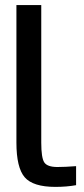

<svg xmlns="http://www.w3.org/2000/svg" viewBox="-20 -730 333 759"><path d="M207 -69.8Q237.3 -69.8 280.8 -73.2V2Q243.2 8.8 199.2 8.8Q110.4 8.8 77.6 -29.3Q44.9 -67.4 44.9 -166V-710H143.1V-166Q143.1 -106.4 155 -88.1Q167 -69.8 207 -69.8Z"/></svg>

Font: LT Wave
Style: Regular
Weight: 400
Designer: Daniel Lyons
Version: Version 2.5 (Glyphs App)